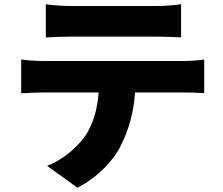

<svg xmlns="http://www.w3.org/2000/svg" viewBox="-20 -802 1040 897"><path d="M194 -782V-627C227 -629 275 -631 310 -631C376 -631 650 -631 710 -631C748 -631 789 -629 826 -627V-782C789 -777 747 -774 710 -774C650 -774 376 -774 310 -774C276 -774 228 -777 194 -782ZM79 -524V-366C107 -368 151 -370 180 -370H441C435 -292 416 -223 377 -165C337 -109 267 -52 200 -27L342 75C433 29 511 -52 545 -123C579 -191 604 -270 611 -370H835C865 -370 907 -369 934 -367V-524C906 -519 856 -517 835 -517C772 -517 245 -517 180 -517C149 -517 110 -520 79 -524Z"/></svg>

Font: Noto Sans CJK HK Black
Style: Regular
Weight: 900
Designer: Ryoko NISHIZUKA 西塚涼子 (kana, bopomofo & ideographs); Paul D. Hunt (Latin, Greek & Cyrillic); Sandoll Communications 산돌커뮤니
Foundry: Adobe
Version: Version 2.004;hotconv 1.0.118;makeotfexe 2.5.65603